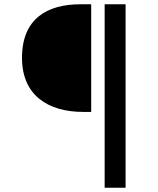

<svg xmlns="http://www.w3.org/2000/svg" viewBox="-20 -786 740 899"><path d="M83 -515C83 -340 205 -262 369 -262H407V-766H357C201 -766 83 -699 83 -515ZM470 -766V93H568V-766Z"/></svg>

Font: Kawkab Mono Light
Style: Bold
Weight: 400
Monospace: yes
Designer: Abdullah Arif
Foundry: Abdullah Arif
Version: Version 1.000;PS 000.500;hotconv 1.0.88;makeotf.lib2.5.64775